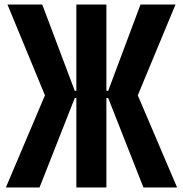

<svg xmlns="http://www.w3.org/2000/svg" viewBox="-20 -830 810 850"><path d="M6 0 179 -408 13 -810H167L311 -428H318V-810H451V-428H459L602 -810H757L590 -408L764 0H615L459 -396H451V0H318V-396H311L155 0Z"/></svg>

Font: Oswald SemiBold
Style: Regular
Weight: 600
Designer: Vernon Adams
Foundry: Vernon Adams
Version: Version 4.100; ttfautohint (v1.8.1.43-b0c9)